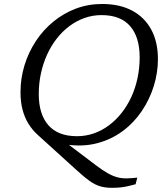

<svg xmlns="http://www.w3.org/2000/svg" viewBox="-20 -712 806 941"><path d="M359.5 125.5 166.5 -49.5Q139 -74 119.8 -105Q100.5 -136 90.5 -174.5Q80.5 -213 80.5 -259.5Q80.5 -328.5 100.2 -392.5Q120 -456.5 156 -511Q192 -565.5 241.8 -606.2Q291.5 -647 352 -669.8Q412.5 -692.5 480.5 -692.5Q566.5 -692.5 627.5 -660Q688.5 -627.5 721.2 -567Q754 -506.5 754 -422.5Q754 -356 733.8 -290.5Q713.5 -225 675 -167.8Q636.5 -110.5 581.2 -69.5Q526 -28.5 455.8 -10Q385.5 8.5 302.5 -4L285 -27L449.5 97.5Q482.5 122.5 507.2 136.5Q532 150.5 554 156.5Q576 162.5 599.5 162.2Q623 162 653 158.5L644.5 191Q624.5 196.5 606.8 200.5Q589 204.5 570.5 206.5Q552 208.5 529 208.5Q496 208.5 470.8 201Q445.5 193.5 420 175.5Q394.5 157.5 359.5 125.5ZM170 -251Q170 -152 217.2 -98.2Q264.5 -44.5 357 -44.5Q400.5 -44.5 440 -58.2Q479.5 -72 514 -97.8Q548.5 -123.5 576.2 -158.8Q604 -194 623.8 -237Q643.5 -280 654 -329.2Q664.5 -378.5 664.5 -431Q664.5 -530.5 617.5 -584.2Q570.5 -638 477.5 -638Q434.5 -638 394.8 -624Q355 -610 320.8 -584.5Q286.5 -559 258.8 -523.8Q231 -488.5 211.2 -445.2Q191.5 -402 180.8 -353Q170 -304 170 -251Z"/></svg>

Font: Newsreader 14pt
Style: Italic
Weight: 400
Italic angle: -17°
Designer: Hugues Gentile
Foundry: Production Type
Version: Version 1.003